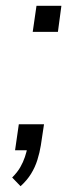

<svg xmlns="http://www.w3.org/2000/svg" viewBox="-20 -519 264 663"><path d="M51 124 22 94Q40 76 50 58.5Q60 41 66 23Q72 5 75 -11L90 0H32L45 -90H132L121 -17Q117 8 109 33.5Q101 59 87 81.5Q73 104 51 124ZM93 -409 106 -499H192L180 -409Z"/></svg>

Font: Nunitoga
Style: Light Italic
Weight: 300
Italic angle: -9°
Designer: Vernon Adams
Foundry: Vernon Adams
Version: Version 1.0